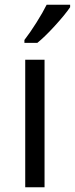

<svg xmlns="http://www.w3.org/2000/svg" viewBox="-20 -786 314 806"><path d="M167 0H85.9V-535.2H167ZM82.5 -618.2Q106 -648.4 133.1 -691.4Q160.2 -734.4 175.8 -766.1H274.4V-755.9Q252.9 -724.1 210.4 -677.7Q168 -631.3 136.7 -606H82.5Z"/></svg>

Font: f0_4961  
Style: Regular
Weight: 400
Foundry: Ascender Corporation
Version: Version 1.10